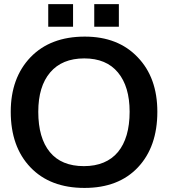

<svg xmlns="http://www.w3.org/2000/svg" viewBox="-20 -902 856 933"><path d="M438 -772V-881.8H557.6V-772ZM214.4 -772V-881.8H335V-772ZM390.6 11.2Q223.6 11.2 127.9 -88.9Q32.2 -189 32.2 -358.9Q32.2 -523.4 128.4 -624Q225.1 -724.1 392.1 -724.1Q553.7 -724.1 648.9 -624Q744.6 -524.9 744.6 -358.9Q744.6 -189 650.4 -88.9Q556.2 11.2 390.6 11.2ZM387.7 -94.7Q441.9 -94.7 483.4 -112.1Q524.9 -129.4 553 -163.1Q581.1 -196.8 595.5 -246.1Q609.9 -295.4 609.9 -358.9Q609.9 -481.4 553.2 -549.8Q496.6 -618.2 389.6 -618.2Q281.7 -618.2 223.6 -549.8Q166 -481.9 166 -358.9Q166 -231.4 222.2 -163.1Q278.3 -94.7 387.7 -94.7Z"/></svg>

Font: Ride
Style: Bold
Weight: 700
Version: Version 3.000